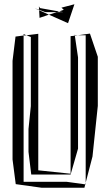

<svg xmlns="http://www.w3.org/2000/svg" viewBox="-20 -869 506 903"><path d="M312 -699V-52L160 -68V-710L104 -703L125 -695V-370L114 -262V-155L127 -48H312L347 -170V-599L332 -701ZM91 -14V-702L53 -697L39 -583V-119L54 -3L176 14H377L381 -2L293 -14ZM383 -703V-10L415 -133L440 -371V-602L403 -711L345 -703ZM91 -709 104 -703 91 -702ZM345 -703 332 -701V-703ZM381 -2 383 -10V-2ZM332 -706 329 -703H332ZM300 -760 330 -849 269 -833 280 -823 258 -815 277 -812H248L210 -800ZM163 -837V-839L168 -831L258 -815L248 -812H193L164 -823ZM164 -821 210 -800 166 -785ZM143 -830 164 -821V-823Z"/></svg>

Font: Quebrada
Style: Regular
Weight: 400
Designer: deFharo
Foundry: deFharo
Version: Version 1.034 2012